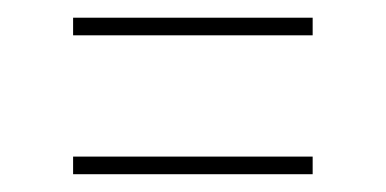

<svg xmlns="http://www.w3.org/2000/svg" viewBox="-20 -440 438 218"><path d="M63 -399.9V-419.9H335V-399.9ZM63 -242.2V-262.2H335V-242.2Z"/></svg>

Font: Fira Sans Compressed Thin
Style: Regular
Weight: 100
Width: 1
Designer: Carrois Corporate & Edenspiekermann AG
Foundry: Carrois Corporate GbR & Edenspiekermann AG
Version: Version 4.203;PS 004.203;hotconv 1.0.88;makeotf.lib2.5.64775